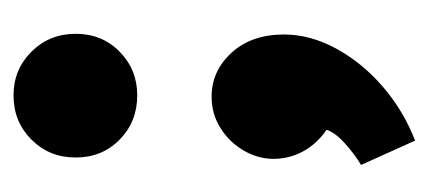

<svg xmlns="http://www.w3.org/2000/svg" viewBox="-195 -321 634 284"><g transform="rotate(-90 122.0 -179.0)"><path d="M123 -293Q161 -293 187.5 -319Q214 -345 214 -384Q214 -423 187.5 -449.5Q161 -476 123 -476Q84 -476 57.5 -449.5Q31 -423 31 -384Q31 -345 57.5 -319Q84 -293 123 -293ZM121 -183Q95 -183 74 -169.5Q53 -156 41 -135Q29 -114 29 -91Q29 -75 34.5 -60Q40 -45 50 -33Q60 -21 72 -13Q68 0 51 15Q34 30 20 38L56 118Q100 101 135.5 70.5Q171 40 192 1.5Q213 -37 213 -76Q213 -124 186 -153.5Q159 -183 121 -183Z"/></g></svg>

Font: Catamaran Thin Black
Style: Regular
Weight: 900
Version: Version 2.000